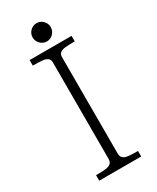

<svg xmlns="http://www.w3.org/2000/svg" viewBox="-214 -904 787 965"><g transform="rotate(-30 179.0 -422.0)"><path d="M153 -73V-632Q153 -648.5 142.2 -656.2Q131.5 -664 112.5 -666Q93.5 -668 57.5 -668V-700H301V-668Q265 -668 246 -666Q227 -664 216.5 -656.2Q206 -648.5 206 -632V-73Q206 -54.5 215.5 -45.8Q225 -37 244 -34.5Q263 -32 301 -32V0H57.5V-32Q96 -32 115 -34.5Q134 -37 143.5 -45.8Q153 -54.5 153 -73ZM127.5 -790.5Q127.5 -812.5 143.2 -828Q159 -843.5 180.5 -843.5Q201.5 -843.5 217 -827.8Q232.5 -812 232.5 -790.5Q232.5 -769 217 -753.2Q201.5 -737.5 180.5 -737.5Q159 -737.5 143.2 -753.2Q127.5 -769 127.5 -790.5Z"/></g></svg>

Font: Didactic
Style: Regular
Weight: 400
Designer: Tyler Finck
Foundry: Etcetera Type Co
Version: Version 3.007;FEAKit 1.0